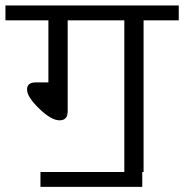

<svg xmlns="http://www.w3.org/2000/svg" viewBox="-35 -645 690 720"><path d="M431.2 0V-568.8H218.8V-227.5Q218.8 -193.8 188.5 -193.8Q157.2 -193.8 111.8 -237.8Q66.4 -281.7 66.4 -309.1Q66.4 -335.9 98.6 -335.9H146.5V-568.8H-14.6V-624.5H635.3V-568.8H503.4V0H498.5V55.7H116.7V0Z"/></svg>

Font: Khula Regular
Style: Regular
Weight: 400
Designer: Erin McLaughlin, Steve Matteson
Version: Version 1.000;PS 1.0;hotconv 1.0.72;makeotf.lib2.5.5900